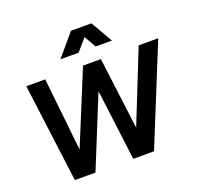

<svg xmlns="http://www.w3.org/2000/svg" viewBox="-165 -1186 1406 1365"><g transform="rotate(-20 537.5 -503.5)"><path d="M173 0H329L547 -536L615 0H772L1075 -745H927L710 -201L641 -745H506L279 -193L220 -745H77ZM370 -842H508L585 -932L637 -842H760L665 -1007H510Z"/></g></svg>

Font: Mluvka Bold
Style: Italic
Weight: 700
Italic angle: -8°
Designer: Modified by Jiří Krblich, Original typeface by Gumpita Rahayu
Foundry: Gumpita Rahayu & Jiří Krblich
Version: Version 2.000;Glyphs 3.1.1 (3134)